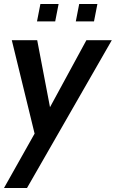

<svg xmlns="http://www.w3.org/2000/svg" viewBox="-26 -698 579 960"><path d="M147 -30 33 -497H160L224 -162L406 -497H533L109 242H-6ZM176 -678H267L250 -591H159ZM370 -678H461L444 -591H353Z"/></svg>

Font: Cabin SemiBold
Style: Italic
Weight: 600
Italic angle: -7°
Designer: Pablo Impallari
Foundry: Pablo Impallari. http://www.impallari.com Igino Marini. http://www.ikern.com
Version: Version 2.200